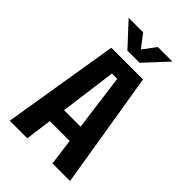

<svg xmlns="http://www.w3.org/2000/svg" viewBox="-259 -989 1089 1089"><g transform="rotate(45 285.0 -445.0)"><path d="M454 -889.5 327.5 -753H229.5L103 -889.5H219.5L279 -811.5L337.5 -889.5ZM381.5 0 360.5 -159H201L180 0H39L153.5 -700H408L522.5 0ZM259.5 -599 214.5 -260H347L302 -599Z"/></g></svg>

Font: League Mono Narrow SemiBold
Style: Regular
Weight: 600
Width: 3
Designer: Tyler Finck
Foundry: The League of Moveable Type / Tyler Finck
Version: Version 2.210